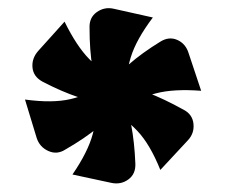

<svg xmlns="http://www.w3.org/2000/svg" viewBox="-20 -502 543 461"><path d="M305 -109Q306 -84 288 -71Q270 -58 247 -63L154 -83Q191 -137 202.5 -179.5Q214 -222 211.5 -260Q209 -298 202 -339.5Q195 -381 195 -435Q194 -460 212.5 -473Q231 -486 253 -481L347 -460Q307 -407 294 -364.5Q281 -322 284 -283Q287 -244 295 -202Q303 -160 305 -109ZM82 -306Q60 -318 58 -340Q56 -362 72 -380L135 -450Q164 -391 194.5 -360Q225 -329 259.5 -312Q294 -295 333.5 -280Q373 -265 420 -239Q442 -228 444.5 -205Q447 -182 431 -165L365 -94Q340 -156 309.5 -188Q279 -220 244 -237.5Q209 -255 168.5 -268.5Q128 -282 82 -306ZM365 -402Q386 -415 406 -406Q426 -397 433 -374L463 -284Q397 -289 355 -278Q313 -267 281 -245.5Q249 -224 216.5 -197Q184 -170 137 -143Q117 -130 96 -139.5Q75 -149 68 -171L40 -263Q106 -254 149 -264Q192 -274 224.5 -296.5Q257 -319 289 -347Q321 -375 365 -402Z"/></svg>

Font: Marhey Light
Style: Regular
Weight: 300
Designer: Nur Syamsi & Bustanul Arifin
Foundry: Namelatype
Version: Version 1.000